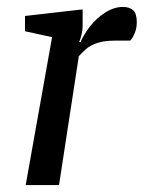

<svg xmlns="http://www.w3.org/2000/svg" viewBox="-20 -533 414 553"><path d="M54 0 130 -426 52 -443V-487L218 -506V-457Q218 -447 215 -434Q212 -421 208 -412H212Q221 -433 239 -456.5Q257 -480 282.5 -496.5Q308 -513 334 -513Q353 -513 363.5 -503.5Q374 -494 374 -469Q374 -452 368 -437.5Q362 -423 355 -416H312Q280 -416 259.5 -409Q239 -402 227 -391Q215 -380 207 -371L150 0Z"/></svg>

Font: Faustina Medium
Style: Italic
Weight: 500
Italic angle: -8°
Designer: Alfonso Garcia
Foundry: http://www.omnibus-type.com
Version: Version 1.200